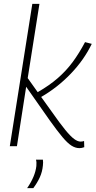

<svg xmlns="http://www.w3.org/2000/svg" viewBox="-20 -760 497 998"><path d="M31 0 148 -740H185L124 -354L176 -281Q237 -316 281 -354.5Q325 -393 358.5 -438.5Q392 -484 422 -541L457 -532Q417 -449 348 -377Q279 -305 194 -256L250 -178Q292 -118 319.5 -84.5Q347 -51 365.5 -37.5Q384 -24 399 -24Q408 -24 417 -27L418 5Q405 10 393 10Q372 10 351.5 -3Q331 -16 304.5 -47.5Q278 -79 238 -135L116 -309L68 0ZM167 70H203Q205 84 203 100Q200 133 187 161.5Q174 190 153 218H121Q163 157 169 103Q171 83 167 70Z"/></svg>

Font: Georama ExtraLight
Style: Italic
Weight: 200
Italic angle: -9°
Designer: Jean-Baptiste Levee
Foundry: Production Type
Version: Version 1.000